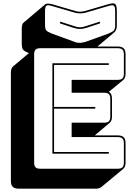

<svg xmlns="http://www.w3.org/2000/svg" viewBox="-20 -1008 794 1147"><path d="M555 119H91Q67 119 56 108Q45 97 45 73V-575Q45 -588 48.5 -597Q52 -606 59 -612L153 -691Q126 -701 118 -711Q110 -721 110 -751V-832Q110 -849 112.5 -859Q115 -869 121 -873L250 -982Q255 -986 265.5 -986.5Q276 -987 294 -982L431 -942Q447 -938 459 -938Q471 -938 487 -942L624 -982Q657 -992 667.5 -984.5Q678 -977 678 -941V-860Q678 -841 674 -831Q670 -821 662 -814L562 -730H684Q708 -730 719 -719Q730 -708 730 -684V-567Q730 -554 726.5 -545Q723 -536 716 -530L630 -459Q640 -454 644.5 -444Q649 -434 649 -418V-311Q649 -298 645.5 -289Q642 -280 635 -274L546 -199H684Q708 -199 719 -188Q730 -177 730 -153V-36Q730 -23 726.5 -14Q723 -5 716 1L586 109Q582 113 573.5 116Q565 119 555 119ZM490 -932Q473 -928 459 -928Q445 -928 428 -932L291 -972Q265 -980 257 -974Q249 -968 249 -941V-860Q249 -833 257.5 -825Q266 -817 291 -807L428 -757Q435 -754 443 -753Q451 -752 460 -752Q469 -753 479.5 -755Q490 -757 499 -761L627 -807Q651 -817 659.5 -825Q668 -833 668 -860V-941Q668 -968 660 -974Q652 -980 627 -972ZM339 -879 426 -851Q433 -849 440.5 -847Q448 -845 458 -845Q468 -845 475.5 -847Q483 -849 490 -851L577 -879V-868L494 -841Q485 -839 477 -837Q469 -835 458 -835Q447 -835 439 -837Q431 -839 422 -841L339 -868ZM684 0Q703 0 711.5 -8.5Q720 -17 720 -36V-153Q720 -172 711.5 -180.5Q703 -189 684 -189H408V-275H603Q622 -275 630.5 -283.5Q639 -292 639 -311V-418Q639 -437 630.5 -445.5Q622 -454 603 -454H408V-531H684Q703 -531 711.5 -539.5Q720 -548 720 -567V-684Q720 -703 711.5 -711.5Q703 -720 684 -720H220Q201 -720 192.5 -711.5Q184 -703 184 -684V-36Q184 -17 192.5 -8.5Q201 0 220 0ZM630 -100V-90H293V-630H630V-620H303V-369H549V-359H303V-100Z"/></svg>

Font: Bungee Shade
Style: Regular
Weight: 400
Designer: David Jonathan Ross
Foundry: David Jonathan Ross
Version: Version 1.001;PS 1.0;hotconv 1.0.72;makeotf.lib2.5.5900